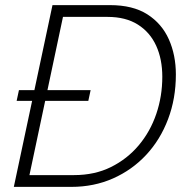

<svg xmlns="http://www.w3.org/2000/svg" viewBox="-20 -730 735 750"><path d="M54 -378H334L325 -336H45ZM185 -710H410Q499 -710 555.5 -674Q612 -638 639.5 -576.5Q667 -515 667 -439Q667 -345 636.5 -264.5Q606 -184 551 -125Q496 -66 421.5 -33Q347 0 259 0H34ZM269 -46Q350 -46 413.5 -77.5Q477 -109 522 -162.5Q567 -216 590.5 -285Q614 -354 614 -430Q614 -499 590 -551.5Q566 -604 518.5 -634Q471 -664 400 -664H226L95 -46Z"/></svg>

Font: Raleway Thin Light
Style: Italic
Weight: 300
Italic angle: -12°
Version: Version 4.026